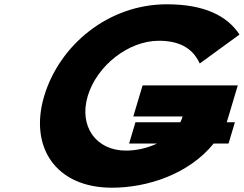

<svg xmlns="http://www.w3.org/2000/svg" viewBox="-20 -860 1136 895"><path d="M976.1 -191H1045.4L1075 -290H1037L1088.5 -462H644.7L601.3 -317H831.2C828.4 -307.6 824.8 -298.6 820.4 -290H611.4L581.8 -191H712C667 -169.4 615.4 -158 567.1 -158C426.7 -158 347.1 -272 388.9 -412C431.7 -555 579.9 -670 720.2 -670C808.5 -670 876.1 -641 911.1 -564L1096.4 -699C1039.3 -786 933.2 -840 757.8 -840C484 -840 256.8 -649 185.9 -412C115.4 -176 238.2 15 502 15C666.4 15 859.7 -47.6 976.1 -191Z"/></svg>

Font: Hussar
Style: BdSuprExtOblThree
Weight: 700
Foundry: Cannot Into Space Fonts
Version: Version 2.00